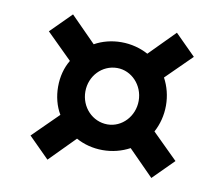

<svg xmlns="http://www.w3.org/2000/svg" viewBox="-60 -659 720 617"><g transform="rotate(10 300.0 -350.0)"><path d="M124 -350C124 -318 132 -287 147 -262L64 -180L131 -113L213 -196C238 -182 268 -174 300 -174C332 -174 362 -182 388 -196L470 -113L537 -180L454 -262C468 -288 476 -318 476 -350C476 -382 468 -412 454 -438L537 -520L470 -587L388 -504C362 -518 332 -526 300 -526C268 -526 238 -518 213 -504L131 -587L64 -520L147 -438C132 -413 124 -383 124 -350ZM301 -258C252 -258 213 -299 213 -350C213 -401 252 -442 301 -442C348 -442 387 -401 387 -350C387 -299 348 -258 301 -258Z"/></g></svg>

Font: CommitMono
Style: 600Regular
Weight: 600
Monospace: yes
Designer: Eigil Nikolajsen
Foundry: Eigil Nikolajsen
Version: Version 1.143